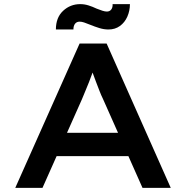

<svg xmlns="http://www.w3.org/2000/svg" viewBox="-20 -911 902 931"><path d="M54 0 366 -700H497L808 0H671L479 -432Q471 -448 462.5 -470Q454 -492 445 -515.5Q436 -539 428 -561.5Q420 -584 414 -602L444 -603Q437 -582 429 -559.5Q421 -537 412 -514Q403 -491 394 -470Q385 -449 377 -429L186 0ZM194 -154 240 -267H614L646 -154ZM506 -768Q484 -768 461.5 -775Q439 -782 417 -791Q400 -798 388 -802Q376 -806 366 -806Q352 -806 344 -796Q336 -786 336 -768H251Q251 -826 286 -858.5Q321 -891 369 -891Q389 -891 408.5 -885Q428 -879 449 -869Q464 -863 476.5 -859Q489 -855 498 -855Q512 -855 519.5 -865Q527 -875 526 -891H610Q610 -859 597.5 -830.5Q585 -802 561.5 -785Q538 -768 506 -768Z"/></svg>

Font: Lexend Giga Medium
Style: Regular
Weight: 500
Designer: Bonnie Shaver-Troup, Thomas Jockin
Foundry: Lexend
Version: Version 1.007